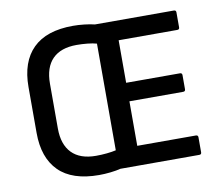

<svg xmlns="http://www.w3.org/2000/svg" viewBox="-76 -757 987 858"><g transform="rotate(-10 418.0 -327.5)"><path d="M307 11Q185 11 124.5 -49.5Q64 -110 64 -223V-431Q64 -545 125 -605.5Q186 -666 307 -666Q331 -666 358 -663Q385 -660 405 -655H763Q773 -655 773 -645V-577Q773 -567 763 -567H497V-374H741Q751 -374 751 -364V-300Q751 -290 741 -290H497V-88H763Q773 -88 773 -78V-10Q773 0 763 0H405Q386 5 359 8Q332 11 307 11ZM308 -76Q333 -76 357.5 -78.5Q382 -81 399 -85V-569Q382 -574 357 -576.5Q332 -579 308 -579Q236 -579 198.5 -541Q161 -503 161 -429V-226Q161 -153 198.5 -114.5Q236 -76 308 -76Z"/></g></svg>

Font: Sofia Sans Semi Condensed SemiBold
Style: Regular
Weight: 600
Designer: Botio Nikoltchev, Ani Petrova
Foundry: lettersoup
Version: Version 4.100